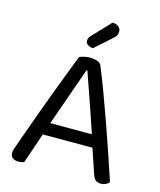

<svg xmlns="http://www.w3.org/2000/svg" viewBox="-122 -907 835 1002"><g transform="rotate(15 296.0 -406.0)"><path d="M298 -545H294Q279 -503 258.5 -445Q238 -387 216.5 -325.5Q195 -264 176 -211L171 -196Q165 -178 156 -151Q147 -124 137 -94.5Q127 -65 118 -39.5Q109 -14 104 2Q97 5 89.5 6.5Q82 8 71 8Q55 8 42.5 -0.5Q30 -9 30 -28Q30 -37 33 -46.5Q36 -56 40 -67Q52 -101 69.5 -150Q87 -199 108 -257Q129 -315 152 -376Q175 -437 197 -495Q219 -553 238 -601Q246 -605 262 -609Q278 -613 295 -613Q315 -613 333.5 -607Q352 -601 357 -587Q381 -529 408.5 -455.5Q436 -382 464 -302.5Q492 -223 517.5 -148Q543 -73 563 -12Q556 -3 544.5 2.5Q533 8 519 8Q500 8 490 -0.5Q480 -9 473 -29L418 -192L410 -220Q390 -281 368.5 -343Q347 -405 328.5 -458Q310 -511 298 -545ZM132 -162 158 -229H437L453 -162ZM270 -724 361 -820Q383 -819 394.5 -808.5Q406 -798 406 -784Q406 -770 400.5 -761Q395 -752 381 -740L296 -664Q277 -666 266.5 -674Q256 -682 256 -694Q256 -704 260 -711Q264 -718 270 -724Z"/></g></svg>

Font: Baloo Bhaijaan 2
Style: Regular
Weight: 400
Designer: Sanskriti Dholi, Noopur Datye and Ek Type
Foundry: Ek Type
Version: Version 1.701